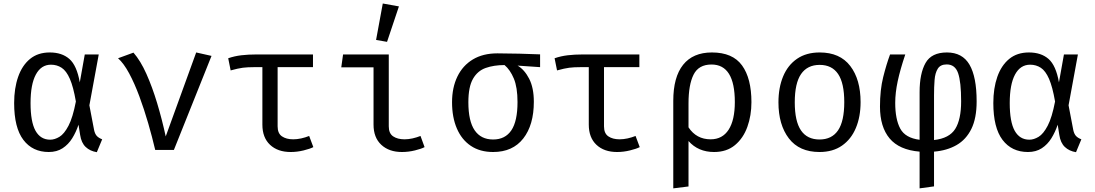

<svg xmlns="http://www.w3.org/2000/svg" viewBox="-20 -848 6194 1086"><path d="M261.5 -551.3Q330.3 -551.3 372.3 -514.6Q414.4 -477.9 431.3 -382.1L459.5 -540H538.5L485.6 -252.3L512.3 -112.3Q516.9 -90.8 527.4 -79.2Q537.9 -67.7 557.9 -60L527.7 12.8Q489.2 6.7 464.6 -16.7Q440 -40 433.3 -84.6L424.1 -142.6Q410.3 -101 388.5 -65.9Q366.7 -30.8 334.1 -9.5Q301.5 11.8 255.9 11.8Q164.1 11.8 112.1 -56.9Q60 -125.6 60 -265.1Q60 -348.7 82.6 -413.3Q105.1 -477.9 149.7 -514.6Q194.4 -551.3 261.5 -551.3ZM268.2 -482.1Q212.8 -482.1 182.8 -426.4Q152.8 -370.8 152.8 -265.1Q152.8 -158.5 181 -108.2Q209.2 -57.9 264.1 -57.9Q289.2 -57.9 316.2 -74.1Q343.1 -90.3 367.4 -136.7Q391.8 -183.1 409.2 -273.8Q394.9 -356.9 375.1 -402.1Q355.4 -447.2 328.7 -464.6Q302.1 -482.1 268.2 -482.1Z M857.9 0Q841 -72.3 818.2 -151Q795.4 -229.7 768.2 -303.1Q741 -376.4 710.5 -433.1Q680 -489.7 647.7 -518.5L734.9 -550.3Q774.9 -504.6 808.2 -430Q841.5 -355.4 869 -264.1Q896.4 -172.8 917.4 -76.4L1089.7 -551.3L1176.4 -531.8L963.6 0Z M1750.3 -540V-468.2H1550.3V-133.3Q1550.3 -93.3 1574.9 -76.7Q1599.5 -60 1638.5 -60Q1660 -60 1683.6 -65.1Q1707.2 -70.3 1728.7 -79L1752.3 -15.9Q1733.8 -6.2 1697.2 2.8Q1660.5 11.8 1624.1 11.8Q1550.8 11.8 1507.4 -29Q1464.1 -69.7 1464.1 -143.1V-468.2H1417.9Q1380.5 -468.2 1353.8 -464.9Q1327.2 -461.5 1284.6 -449.7L1270.8 -518.5Q1306.2 -530.8 1345.1 -535.4Q1384.1 -540 1430.3 -540Z M2092.8 -467.2H1910.3L1920.5 -540H2179V-133.3Q2179 -93.3 2203.8 -76.7Q2228.7 -60 2268.2 -60Q2289.7 -60 2313.1 -65.1Q2336.4 -70.3 2358.5 -79L2381.5 -15.9Q2363.6 -6.2 2326.9 2.8Q2290.3 11.8 2253.3 11.8Q2180.5 11.8 2136.7 -29Q2092.8 -69.7 2092.8 -143.1ZM2145.1 -828.2 2236.4 -811.8 2169.2 -611.3 2107.2 -622.1Z M2793.3 -546.2Q2851.8 -546.2 2918.2 -544.4Q2984.6 -542.6 3034.9 -540.5V-468.2L2907.7 -476.9Q2946.7 -453.8 2973.1 -402.6Q2999.5 -351.3 2999.5 -272.3Q2999.5 -141 2939.7 -64.6Q2880 11.8 2769.2 11.8Q2694.9 11.8 2643.1 -23.1Q2591.3 -57.9 2564.1 -121.3Q2536.9 -184.6 2536.9 -269.7Q2536.9 -352.8 2567.2 -415.1Q2597.4 -477.4 2654.6 -511.8Q2711.8 -546.2 2793.3 -546.2ZM2629.2 -269.7Q2629.2 -162.6 2664.9 -110.8Q2700.5 -59 2769.2 -59Q2837.4 -59 2872.3 -110.8Q2907.2 -162.6 2907.2 -270.8Q2907.2 -353.8 2886.4 -403.6Q2865.6 -453.3 2833.8 -480Q2773.8 -480 2727.7 -463.8Q2681.5 -447.7 2655.4 -402.3Q2629.2 -356.9 2629.2 -269.7Z M3596.4 -540V-468.2H3396.4V-133.3Q3396.4 -93.3 3421 -76.7Q3445.6 -60 3484.6 -60Q3506.2 -60 3529.7 -65.1Q3553.3 -70.3 3574.9 -79L3598.5 -15.9Q3580 -6.2 3543.3 2.8Q3506.7 11.8 3470.3 11.8Q3396.9 11.8 3353.6 -29Q3310.3 -69.7 3310.3 -143.1V-468.2H3264.1Q3226.7 -468.2 3200 -464.9Q3173.3 -461.5 3130.8 -449.7L3116.9 -518.5Q3152.3 -530.8 3191.3 -535.4Q3230.3 -540 3276.4 -540Z M4006.7 -551.3Q4124.1 -551.3 4177.2 -477.9Q4230.3 -404.6 4230.3 -270.3Q4230.3 -194.4 4207.2 -130.3Q4184.1 -66.2 4137.2 -27.2Q4090.3 11.8 4019 11.8Q3929.2 11.8 3874.4 -50.3V206.7L3788.2 217.4V-277.4Q3788.2 -411.8 3843.8 -481.5Q3899.5 -551.3 4006.7 -551.3ZM4004.6 -483.1Q3931.8 -483.1 3903.1 -425.9Q3874.4 -368.7 3874.4 -263.6V-127.7Q3919 -60 3999.5 -60Q4066.2 -60 4101.3 -114.4Q4136.4 -168.7 4136.4 -270.8Q4136.4 -483.1 4004.6 -483.1Z M4616.4 -551.3Q4730.8 -551.3 4789.2 -474.9Q4847.7 -398.5 4847.7 -270.3Q4847.7 -187.7 4821 -124.1Q4794.4 -60.5 4742.6 -24.4Q4690.8 11.8 4615.4 11.8Q4501 11.8 4442.1 -65.1Q4383.1 -142.1 4383.1 -269.2Q4383.1 -352.3 4409.7 -416.2Q4436.4 -480 4488.5 -515.6Q4540.5 -551.3 4616.4 -551.3ZM4616.4 -481Q4546.7 -481 4511 -429.2Q4475.4 -377.4 4475.4 -269.2Q4475.4 -162.1 4510.5 -110.5Q4545.6 -59 4615.4 -59Q4685.1 -59 4720.3 -110.8Q4755.4 -162.6 4755.4 -270.3Q4755.4 -377.9 4720.5 -429.5Q4685.6 -481 4616.4 -481Z M5335.9 -551.3Q5423.6 -551.3 5463.8 -482.1Q5504.1 -412.8 5504.1 -274.4Q5504.1 -179.5 5474.4 -119Q5444.6 -58.5 5390.5 -27.4Q5336.4 3.6 5263.1 9.7V206.2L5181.5 217.4V9.7Q5066.2 0 5011.8 -65.1Q4957.4 -130.3 4957.4 -245.1Q4957.4 -339.5 4975.6 -412.1Q4993.8 -484.6 5014.4 -540H5100.5Q5071.8 -454.9 5057.7 -389Q5043.6 -323.1 5043.6 -266.2Q5043.6 -173.3 5072.1 -120.5Q5100.5 -67.7 5181.5 -57.4V-326.7Q5181.5 -432.3 5215.1 -491.8Q5248.7 -551.3 5335.9 -551.3ZM5334.9 -483.6Q5299.5 -483.6 5284.4 -459.5Q5269.2 -435.4 5266.2 -395.6Q5263.1 -355.9 5263.1 -309.2V-55.9Q5349.7 -65.6 5383.1 -119Q5416.4 -172.3 5416.4 -274.9Q5416.4 -385.1 5399.2 -434.4Q5382.1 -483.6 5334.9 -483.6Z M5800 -551.3Q5868.7 -551.3 5910.8 -514.6Q5952.8 -477.9 5969.7 -382.1L5997.9 -540H6076.9L6024.1 -252.3L6050.8 -112.3Q6055.4 -90.8 6065.9 -79.2Q6076.4 -67.7 6096.4 -60L6066.2 12.8Q6027.7 6.7 6003.1 -16.7Q5978.5 -40 5971.8 -84.6L5962.6 -142.6Q5948.7 -101 5926.9 -65.9Q5905.1 -30.8 5872.6 -9.5Q5840 11.8 5794.4 11.8Q5702.6 11.8 5650.5 -56.9Q5598.5 -125.6 5598.5 -265.1Q5598.5 -348.7 5621 -413.3Q5643.6 -477.9 5688.2 -514.6Q5732.8 -551.3 5800 -551.3ZM5806.7 -482.1Q5751.3 -482.1 5721.3 -426.4Q5691.3 -370.8 5691.3 -265.1Q5691.3 -158.5 5719.5 -108.2Q5747.7 -57.9 5802.6 -57.9Q5827.7 -57.9 5854.6 -74.1Q5881.5 -90.3 5905.9 -136.7Q5930.3 -183.1 5947.7 -273.8Q5933.3 -356.9 5913.6 -402.1Q5893.8 -447.2 5867.2 -464.6Q5840.5 -482.1 5806.7 -482.1Z"/></svg>

Font: FiraCode Nerd Font Mono
Style: Regular
Weight: 400
Monospace: yes
Designer: Carrois Corporate, Edenspiekermann AG, Nikita Prokopov
Foundry: Carrois Corporate, Edenspiekermann AG, Nikita Prokopov
Version: Version 6.002;Nerd Fonts 3.4.0